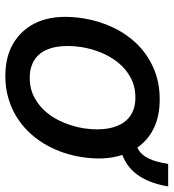

<svg xmlns="http://www.w3.org/2000/svg" viewBox="14 -636 634 701"><g transform="rotate(90 330.5 -286.0)"><path d="M47.6 -274.9Q56.8 -332 81 -382.6Q105.1 -433.2 142.6 -471.1Q180 -508.9 230.6 -530.7Q281.2 -552.6 343 -552.6Q403.8 -552.6 447.6 -531.6Q491.5 -510.7 519.2 -470.9Q533 -477.3 542.8 -487.9Q552.6 -498.6 559.5 -513Q566.4 -527.3 571 -545.1Q575.6 -562.9 579.2 -583.5H661.2Q655.9 -552.6 646.7 -526.1Q637.4 -499.6 623.4 -478.3Q609.4 -457 590.4 -441.4Q571.4 -425.8 546.2 -416.2Q567.5 -350.5 553.6 -265.6Q547.6 -227.6 534.6 -192.3Q521.7 -157 502.5 -126.2Q483.3 -95.5 458.1 -70.3Q432.9 -45.1 402.2 -27Q371.4 -8.9 335.2 1.1Q299 11 258.2 11Q180 11 128.2 -24.9Q74.9 -61.8 54.3 -124.5Q33.7 -187.1 47.6 -274.9ZM152.3 -172.2Q156.6 -150.9 165.3 -133.5Q174 -116.1 187.9 -103.9Q201.7 -91.6 220.7 -84.9Q239.7 -78.1 264.2 -78.1Q305 -78.1 336.6 -95.2Q368.3 -112.2 391.2 -139.9Q414.1 -167.6 428.4 -202.9Q442.8 -238.3 448.9 -274.9Q457 -328.1 448.5 -369.3Q444.2 -390.6 435.4 -408Q426.5 -425.4 412.8 -437.9Q399.1 -450.3 380.3 -457Q361.5 -463.8 337 -463.8Q296.2 -463.8 264.4 -446.7Q232.6 -429.7 209.7 -401.6Q186.8 -373.6 172.4 -338.2Q158 -302.9 152.3 -266Q144.5 -214.8 152.3 -172.2Z"/></g></svg>

Font: Inter P Medium
Style: Italic
Weight: 500
Italic angle: 9.39999°
Designer: Rasmus Andersson
Foundry: rsms
Version: Version 3.018;git-588b23468